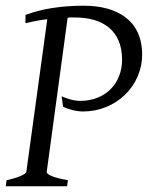

<svg xmlns="http://www.w3.org/2000/svg" viewBox="-20 -650 516 670"><path d="M273 -630C151 -630 90 -605 69 -598V-569C114 -580 137 -582 145 -583L72 -51C71 -41 39 -29 3 -21L0 0H214L217 -21C150 -33 143 -45 143 -50L216 -588C221 -589 225 -589 229 -589H242C338 -589 406 -544 406 -442C406 -359 348 -298 260 -298C254 -298 231 -298 195 -314L200 -278C216 -269 245 -261 270 -261C383 -261 476 -348 476 -460C476 -580 387 -630 273 -630Z"/></svg>

Font: Temporarium
Style: Italic
Weight: 400
Italic angle: -7°
Version: Version 1.1